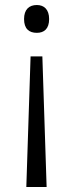

<svg xmlns="http://www.w3.org/2000/svg" viewBox="-20 -563 294 766"><path d="M176 -487C176 -525 156 -543 127 -543C96 -543 76 -525 76 -487C76 -448 96 -432 127 -432C156 -432 176 -448 176 -487ZM102 -338 85 183H166L149 -338Z"/></svg>

Font: Noto Sans Syriac Light
Style: Regular
Weight: 300
Designer: Patrick Giasson and the Monotype Design Team
Foundry: Monotype Imaging Inc.
Version: Version 3.000